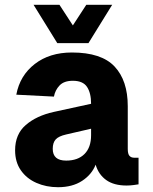

<svg xmlns="http://www.w3.org/2000/svg" viewBox="-20 -769 640 801"><path d="M222 12Q173 12 132 -6Q91 -24 67 -58.5Q43 -93 43 -142Q43 -209 87.5 -247.5Q132 -286 204 -302L360 -336Q360 -381 343 -406.5Q326 -432 284 -432Q247 -432 228.5 -412.5Q210 -393 205 -366L48 -374Q63 -454 125 -502Q187 -550 280 -550Q403 -550 458 -491.5Q513 -433 513 -326V-148Q513 -127 520 -119Q527 -111 540 -111H558V0Q552 1 537.5 3Q523 5 508 5Q455 5 423 -18Q391 -41 379 -82Q363 -41 322.5 -14.5Q282 12 222 12ZM256 -99Q305 -99 332.5 -126.5Q360 -154 360 -205V-232L256 -208Q225 -201 212.5 -187.5Q200 -174 200 -148Q200 -99 256 -99ZM120 -749H228L284 -663L340 -749H448L349 -589H219Z"/></svg>

Font: Geist Mono ExtraBold
Style: Regular
Weight: 800
Monospace: yes
Designer: Basement.studio, Andrés Briganti, Mateo Zaragoza
Foundry: Basement.studio, Vercel, Andrés Briganti, Guido Ferreyra, Mateo Zaragoza
Version: Version 1.500; ttfautohint (v1.8.4.7-5d5b)